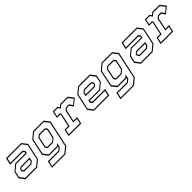

<svg xmlns="http://www.w3.org/2000/svg" viewBox="340 -1981 3622 3622"><g transform="rotate(-45 2151.0 -170.0)"><path d="M100.5 0 19.5 -103 50 -245.5 174.5 -348.5H446.5L451 -368L427 -398.5H89.5L119.5 -540H526L607 -437L536 -103L411 0ZM185.5 -119.5 151.5 -162 159.5 -200 200.5 -234H445L430 -163L377.5 -119.5ZM115.5 -22H405.5L517.5 -114L584 -427L512 -518.5H137.5L117 -421H442L476 -378L465 -327.5H180L70 -237L43.5 -113ZM199.5 -141.5H372L409 -172L417.5 -212H204.5L179 -191L175 -172Z M606.5 200 636.5 59H917.5L966.5 18.5L972.5 -10L960.5 0H727L646 -103L717 -437L841.5 -540H1123L1204.5 -437L1090.5 97L966 200ZM632.5 179H958.5L1072 84.5L1180.5 -426.5L1108.5 -519H847.5L736.5 -427.5L670 -114.5L742.5 -22H958L1006 -61.5L986.5 28L922.5 81H653.5ZM812.5 -120 778.5 -163.5 824 -378.5 875.5 -421.5H1038.5L1073 -378L1032 -183.5L954 -120ZM826 -141.5H950.5L1011 -191.5L1048.5 -368.5L1024 -399H880.5L843.5 -368.5L802 -172Z M1251.5 0 1281.5 -141H1378.5L1432 -391.5L1426 -399H1337.5L1367.5 -540H1494L1519.5 -500L1566.5 -540H1761L1847 -430.5L1715.5 -324.5L1662.5 -398.5H1605.5L1568.5 -368L1520 -140.5H1617L1587 0ZM1278 -22H1570.5L1591 -119H1493.5L1549 -379L1598.5 -420H1678L1725 -355.5L1816.5 -430L1747.5 -518H1570.5L1513 -469.5L1480 -518H1383.5L1363 -420.5H1439L1455 -398L1395.5 -119H1298.5Z M2354 -540 2435 -437 2404.5 -294.5 2280 -191.5H2008L2003.5 -172L2027.5 -141.5H2365L2335 0H1928.5L1847.5 -103L1918.5 -437L2043.5 -540ZM2269 -420.5 2303 -378 2295 -340 2254 -306H2009.5L2024.5 -377L2077 -420.5ZM2339 -518H2049L1937 -426L1870.5 -113L1942.5 -21.5H2317L2337.5 -119H2012.5L1978.5 -162L1989.5 -212.5H2274.5L2384.5 -303L2411 -427ZM2255 -398.5H2082.5L2045.5 -368L2037 -328H2250L2275.5 -349L2279.5 -368Z M2434.5 200 2464.5 59H2745.5L2794.5 18.5L2800.5 -10L2788.5 0H2555L2474 -103L2545 -437L2669.5 -540H2951L3032.5 -437L2918.5 97L2794 200ZM2460.5 179H2786.5L2900 84.5L3008.5 -426.5L2936.5 -519H2675.5L2564.5 -427.5L2498 -114.5L2570.5 -22H2786L2834 -61.5L2814.5 28L2750.5 81H2481.5ZM2640.5 -120 2606.5 -163.5 2652 -378.5 2703.5 -421.5H2866.5L2901 -378L2860 -183.5L2782 -120ZM2654 -141.5H2778.5L2839 -191.5L2876.5 -368.5L2852 -399H2708.5L2671.5 -368.5L2630 -172Z M3182.5 0 3101.5 -103 3132 -245.5 3256.5 -348.5H3528.5L3533 -368L3509 -398.5H3171.5L3201.5 -540H3608L3689 -437L3618 -103L3493 0ZM3267.5 -119.5 3233.5 -162 3241.5 -200 3282.5 -234H3527L3512 -163L3459.5 -119.5ZM3197.5 -22H3487.5L3599.5 -114L3666 -427L3594 -518.5H3219.5L3199 -421H3524L3558 -378L3547 -327.5H3262L3152 -237L3125.5 -113ZM3281.5 -141.5H3454L3491 -172L3499.5 -212H3286.5L3261 -191L3257 -172Z M3706 0 3736 -141H3833L3886.5 -391.5L3880.5 -399H3792L3822 -540H3948.5L3974 -500L4021 -540H4215.5L4301.5 -430.5L4170 -324.5L4117 -398.5H4060L4023 -368L3974.5 -140.5H4071.5L4041.5 0ZM3732.5 -22H4025L4045.5 -119H3948L4003.5 -379L4053 -420H4132.5L4179.5 -355.5L4271 -430L4202 -518H4025L3967.5 -469.5L3934.5 -518H3838L3817.5 -420.5H3893.5L3909.5 -398L3850 -119H3753Z"/></g></svg>

Font: Tourney ExtraLight
Style: Italic
Weight: 250
Italic angle: -12°
Version: Version 1.015